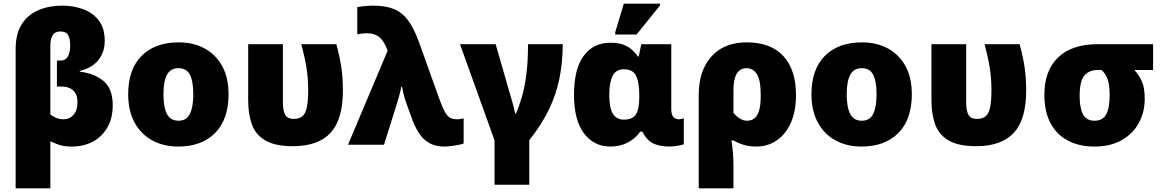

<svg xmlns="http://www.w3.org/2000/svg" viewBox="-20 -796 6403 1056"><path d="M66 240V-525Q66 -611 100 -663.5Q134 -716 192 -740.5Q250 -765 323 -765Q383 -765 436 -746Q489 -727 522.5 -684.5Q556 -642 556 -572Q556 -524 537 -489.5Q518 -455 487 -434.5Q456 -414 419 -406V-402Q500 -392 550 -350Q600 -308 600 -217Q600 -146 570.5 -95Q541 -44 490.5 -17Q440 10 375 10Q336 10 311 2.5Q286 -5 257 -19V240ZM330 -140Q362 -140 384 -164Q406 -188 406 -235Q406 -268 393 -286.5Q380 -305 360.5 -312.5Q341 -320 321 -320H293V-463H312Q341 -463 353.5 -486Q366 -509 366 -544Q366 -582 355 -602.5Q344 -623 312 -623Q283 -623 270 -603Q257 -583 257 -544V-166Q271 -156 288.5 -148Q306 -140 330 -140Z M1237 -278Q1237 -139 1163 -64.5Q1089 10 960 10Q880 10 818 -23.5Q756 -57 720.5 -121.5Q685 -186 685 -278Q685 -415 759 -489Q833 -563 963 -563Q1043 -563 1104.5 -530Q1166 -497 1201.5 -433.5Q1237 -370 1237 -278ZM879 -278Q879 -207 898 -169.5Q917 -132 962 -132Q1006 -132 1024.5 -169.5Q1043 -207 1043 -278Q1043 -349 1024.5 -385Q1006 -421 961 -421Q918 -421 898.5 -385Q879 -349 879 -278Z M1591 8Q1492 8 1438.5 -24Q1385 -56 1365 -113Q1345 -170 1345 -243V-553H1536V-233Q1536 -185 1549 -163.5Q1562 -142 1595 -142Q1625 -142 1642.5 -156Q1660 -170 1667.5 -205Q1675 -240 1675 -302Q1675 -364 1665.5 -423.5Q1656 -483 1637 -553H1830Q1849 -483 1857.5 -424.5Q1866 -366 1866 -298Q1866 -140 1798.5 -66Q1731 8 1591 8Z M2424 10Q2373 10 2339 -10.5Q2305 -31 2284.5 -63.5Q2264 -96 2250 -132L2216 -225Q2205 -255 2199.5 -279Q2194 -303 2191 -319H2187Q2183 -295 2175.5 -269Q2168 -243 2163 -226L2092 0H1894L2112 -517L2106 -532Q2089 -575 2063.5 -594Q2038 -613 2001 -613Q1994 -613 1977.5 -612Q1961 -611 1945 -607V-757Q1954 -759 1971 -761Q1988 -763 2005.5 -764Q2023 -765 2033 -765Q2101 -765 2147 -746Q2193 -727 2225.5 -682.5Q2258 -638 2285 -563L2397 -250Q2415 -200 2429.5 -176.5Q2444 -153 2459 -146.5Q2474 -140 2493 -140Q2501 -140 2510 -141Q2519 -142 2530 -145V-7Q2522 -3 2501.5 1Q2481 5 2459 7.5Q2437 10 2424 10Z M2700 220V-24L2510 -553H2706L2796 -241Q2800 -228 2805 -208.5Q2810 -189 2813 -172H2818Q2837 -216 2851.5 -267Q2866 -318 2875 -387Q2884 -456 2884 -553H3075Q3075 -454 3057 -365Q3039 -276 2998.5 -192.5Q2958 -109 2891 -25V220Z M3336 10Q3247 10 3192 -62.5Q3137 -135 3137 -274Q3137 -417 3190.5 -489Q3244 -561 3337 -561Q3380 -561 3408 -550.5Q3436 -540 3455 -523Q3474 -506 3489 -485H3493L3507 -553H3672V-199Q3672 -164 3684 -152Q3696 -140 3712 -140Q3719 -140 3728 -142Q3737 -144 3741 -145V-3Q3736 0 3722 3Q3708 6 3692 8Q3676 10 3665 10Q3606 10 3571 -8Q3536 -26 3513 -72H3501Q3479 -38 3436 -14Q3393 10 3336 10ZM3411 -138Q3459 -138 3477.5 -166.5Q3496 -195 3496 -260V-275Q3496 -341 3479 -378Q3462 -415 3411 -415Q3367 -415 3349 -378Q3331 -341 3331 -273Q3331 -203 3351 -170.5Q3371 -138 3411 -138ZM3364 -606V-620L3411 -776H3610V-766L3481 -606Z M3823 240V-273Q3823 -407 3892.5 -485Q3962 -563 4088 -563Q4219 -563 4288.5 -487.5Q4358 -412 4358 -273Q4358 -185 4330 -121.5Q4302 -58 4252.5 -24Q4203 10 4139 10Q4102 10 4071.5 1Q4041 -8 4016 -23H4003Q4007 0 4010.5 37.5Q4014 75 4014 107V240ZM4089 -132Q4111 -132 4128 -144Q4145 -156 4154.5 -186Q4164 -216 4164 -271Q4164 -357 4142.5 -389Q4121 -421 4086 -421Q4014 -421 4014 -299V-175Q4029 -157 4048.5 -144.5Q4068 -132 4089 -132Z M4995 -278Q4995 -139 4921 -64.5Q4847 10 4718 10Q4638 10 4576 -23.5Q4514 -57 4478.5 -121.5Q4443 -186 4443 -278Q4443 -415 4517 -489Q4591 -563 4721 -563Q4801 -563 4862.5 -530Q4924 -497 4959.5 -433.5Q4995 -370 4995 -278ZM4637 -278Q4637 -207 4656 -169.5Q4675 -132 4720 -132Q4764 -132 4782.5 -169.5Q4801 -207 4801 -278Q4801 -349 4782.5 -385Q4764 -421 4719 -421Q4676 -421 4656.5 -385Q4637 -349 4637 -278Z M5349 8Q5250 8 5196.5 -24Q5143 -56 5123 -113Q5103 -170 5103 -243V-553H5294V-233Q5294 -185 5307 -163.5Q5320 -142 5353 -142Q5383 -142 5400.5 -156Q5418 -170 5425.5 -205Q5433 -240 5433 -302Q5433 -364 5423.5 -423.5Q5414 -483 5395 -553H5588Q5607 -483 5615.5 -424.5Q5624 -366 5624 -298Q5624 -140 5556.5 -66Q5489 8 5349 8Z M5999 10Q5917 10 5855 -22Q5793 -54 5758.5 -117.5Q5724 -181 5724 -276Q5724 -407 5799.5 -480Q5875 -553 6017 -553H6322V-411H6219Q6248 -379 6262 -344.5Q6276 -310 6276 -252Q6276 -181 6244.5 -121.5Q6213 -62 6151 -26Q6089 10 5999 10ZM6000 -132Q6045 -132 6064 -167Q6083 -202 6083 -272Q6083 -331 6071 -362.5Q6059 -394 6038 -411H6017Q5970 -411 5944 -380.5Q5918 -350 5918 -267Q5918 -203 5936.5 -167.5Q5955 -132 6000 -132Z"/></svg>

Font: Noto Sans Black
Style: Regular
Weight: 900
Designer: Monotype Design Team
Foundry: Monotype Imaging Inc.
Version: Version 2.007